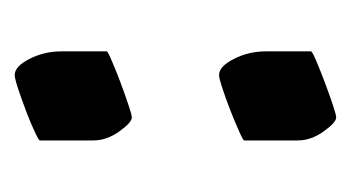

<svg xmlns="http://www.w3.org/2000/svg" viewBox="-128 -349 477 261"><g transform="rotate(90 110.5 -218.5)"><path d="M49.8 -341.8V-402.8Q49.8 -404.3 62.3 -409.7Q74.7 -415 91.6 -421.4Q108.4 -427.7 122.3 -432.4Q136.2 -437 139.6 -437Q146.5 -437 158.7 -419.9Q170.9 -402.8 170.9 -384.8V-312Q170.9 -310.5 158.9 -305.2Q147 -299.8 130.9 -293.5Q114.7 -287.1 100.6 -282.5Q86.4 -277.8 82 -277.8Q70.3 -277.8 60.1 -297.9Q49.8 -317.9 49.8 -341.8ZM49.8 -64V-125Q49.8 -126.5 62.3 -131.8Q74.7 -137.2 91.6 -143.6Q108.4 -149.9 122.3 -154.5Q136.2 -159.2 139.6 -159.2Q146.5 -159.2 158.7 -142.1Q170.9 -125 170.9 -106.9V-34.2Q170.9 -32.7 158.9 -27.1Q147 -21.5 130.9 -15.4Q114.7 -9.3 100.6 -4.6Q86.4 0 82 0Q70.3 0 60.1 -20Q49.8 -40 49.8 -64Z"/></g></svg>

Font: Bokor
Style: Regular
Weight: 400
Designer: Danh Hong
Foundry: Danh Hong
Version: Version 8.002; ttfautohint (v1.8.3)